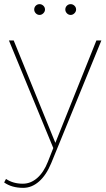

<svg xmlns="http://www.w3.org/2000/svg" viewBox="-33 -712 509 926"><path d="M184 -666Q184 -656 176 -648Q168 -640 158 -640Q147 -640 139.5 -648Q132 -656 132 -666Q132 -677 139.5 -684.5Q147 -692 158 -692Q168 -692 176 -684.5Q184 -677 184 -666ZM334 -666Q334 -656 326 -648Q318 -640 308 -640Q297 -640 289.5 -648Q282 -656 282 -666Q282 -677 289.5 -684.5Q297 -692 308 -692Q318 -692 326 -684.5Q334 -677 334 -666ZM79 194Q24 194 -13 168L-4 151Q30 174 77 174Q115 174 146.5 146.5Q178 119 198 68L224 2L10 -517H33L234 -23L432 -517H456L214 75Q190 133 155 163.5Q120 194 79 194Z"/></svg>

Font: TypoPRO Montserrat
Style: Regular
Weight: 250
Designer: Julieta Ulanovsky
Foundry: Julieta Ulanovsky
Version: Version 6.001